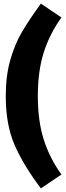

<svg xmlns="http://www.w3.org/2000/svg" viewBox="-20 -883 365 1066"><path d="M207 163Q111 36 61.5 -77Q12 -190 12 -350Q12 -463 37.5 -551.5Q63 -640 103 -707.5Q143 -775 207 -863L321 -786Q254 -692 222 -589Q190 -486 190 -350Q190 -214 222 -111Q254 -8 321 86Z"/></svg>

Font: Trujillo ExtraBold
Style: Regular
Weight: 800
Designer: Fira Sans original fonts by bBox Type GmbH, Carrois Corporate GbR, & Edenspiekermann AG / Changes by Cristiano Sobral
Foundry: Fira Sans original fonts by bBox Type GmbH, Carrois Corporate GbR, & Edenspiekermann AG / Changes by Cristiano Sobral
Version: Version 4.301;July 28, 2020;FontCreator 13.0.0.2655 64-bit